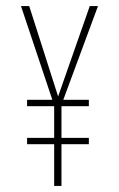

<svg xmlns="http://www.w3.org/2000/svg" viewBox="-20 -611 391 631"><path d="M158 0V-137H69V-158H158V-262H69V-283H152L49 -591H76L171 -294L275 -591H302L188 -283H272V-262H182V-158H272V-137H182V0Z"/></svg>

Font: Alumni Sans Thin Thin
Style: Regular
Weight: 250
Version: Version 1.018